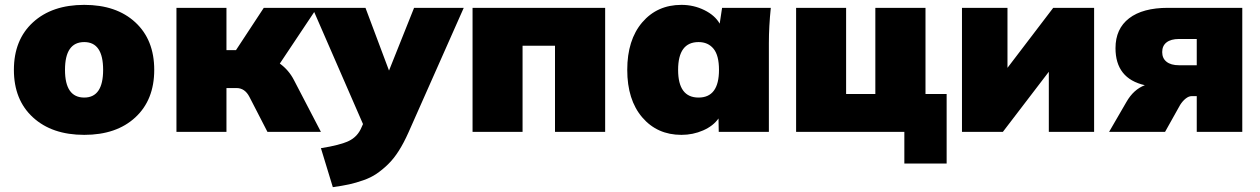

<svg xmlns="http://www.w3.org/2000/svg" viewBox="-20 -542 5179 789"><path d="M536.1 -59.6Q458.5 12.2 326.2 12.2Q193.8 12.2 115.5 -59.6Q37.1 -131.3 37.1 -254.9Q37.1 -378.4 115.5 -450.2Q193.8 -522 326.2 -522Q458.5 -522 536.1 -450.2Q613.8 -378.4 613.8 -254.9Q613.8 -131.3 536.1 -59.6ZM326.2 -141.1Q403.8 -141.1 403.8 -254.9Q403.8 -369.1 326.2 -369.1Q247.1 -369.1 247.1 -254.9Q247.1 -141.1 326.2 -141.1Z M705.1 0V-509.8H910.6V-335.9H949.7L1064 -509.8H1282.7L1129.9 -280.8Q1167 -253.9 1188 -212.9L1298.8 0H1079.1L1004.9 -144Q986.3 -180.2 951.7 -180.2H910.6V0Z M1347.7 227.1 1298.8 66.9Q1376.5 54.7 1413.1 37.4Q1449.7 20 1465.8 -19L1471.7 -32.2L1263.7 -509.8H1481.9L1578.6 -252L1681.6 -509.8H1885.7L1658.7 2Q1639.6 44.9 1618.9 77.6Q1598.1 110.4 1574.5 133.3Q1550.8 156.2 1527.3 172.1Q1503.9 188 1473.1 198.7Q1442.4 209.5 1414.6 215.6Q1386.7 221.7 1347.7 227.1Z M1921.9 0V-509.8H2466.8V0H2260.7V-354H2127.4V0Z M2780.3 12.2Q2680.7 12.2 2619.1 -59.8Q2557.6 -131.8 2557.6 -254.9Q2557.6 -377.9 2619.1 -450Q2680.7 -522 2780.3 -522Q2830.6 -522 2874.3 -500.5Q2918 -479 2937.5 -444.8L2947.3 -509.8H3147.5Q3139.6 -433.1 3139.6 -365.2V0H2933.6L2932.6 -55.2Q2911.1 -24.4 2869.4 -6.1Q2827.6 12.2 2780.3 12.2ZM2934.6 -254.9Q2934.6 -314.5 2912.1 -341.8Q2889.6 -369.1 2850.6 -369.1Q2766.6 -369.1 2766.6 -254.9Q2766.6 -141.1 2850.6 -141.1Q2934.6 -141.1 2934.6 -254.9Z M3696.3 129.9V0H3251.5V-509.8H3457V-155.8H3577.1V-509.8H3783.2V-155.8H3870.1V129.9Z M3933.1 0V-509.8H4120.1V-263.2L4308.1 -509.8H4476.1V0H4290V-247.1L4101.1 0Z M4537.6 0 4608.9 -123Q4638.2 -174.3 4684.6 -191.9Q4564 -219.2 4564 -344.2Q4564 -423.8 4619.9 -466.8Q4675.8 -509.8 4779.8 -509.8H5085V0H4897.9V-147H4877Q4865.2 -147 4852.5 -137Q4839.8 -127 4829.6 -110.8L4767.6 0ZM4824.7 -273.9H4897.9V-381.8H4824.7Q4792 -381.8 4773.9 -367.9Q4755.9 -354 4755.9 -328.1Q4755.9 -302.2 4773.9 -288.1Q4792 -273.9 4824.7 -273.9Z"/></svg>

Font: Mulish ExtraBlack
Style: Regular
Weight: 1000
Designer: Vernon Adams
Foundry: Vernon Adams
Version: Version 3.603; ttfautohint (v1.8.3)